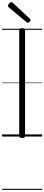

<svg xmlns="http://www.w3.org/2000/svg" viewBox="-20 -1279 415 1799"><path d="M188 14Q173 14 166.5 9Q160 4 160 -5V-996Q160 -1006 167 -1010.5Q174 -1015 187 -1015Q201 -1015 208 -1010.5Q215 -1006 215 -996V-5Q215 4 208.5 9Q202 14 188 14ZM241 -1066Q237 -1066 234.5 -1068Q232 -1070 227 -1073L62 -1210Q58 -1215 56.5 -1218Q55 -1221 55 -1225Q55 -1232 60.5 -1239.5Q66 -1247 73.5 -1253Q81 -1259 88 -1259Q92 -1259 95.5 -1256Q99 -1253 103 -1250L260 -1103Q265 -1100 265.5 -1096.5Q266 -1093 266 -1091Q266 -1084 257 -1075Q248 -1066 241 -1066ZM0 490H375V500H0ZM0 -20H375V0H0ZM0 -505H375V-500H0ZM0 -1010H375V-1000H0Z"/></svg>

Font: Playwrite ES Deco Guides
Style: Regular
Weight: 400
Designer: Veronika Burian, José Scaglione
Foundry: TypeTogether
Version: Version 1.003